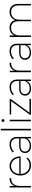

<svg xmlns="http://www.w3.org/2000/svg" viewBox="2165 -3029 868 5238"><g transform="rotate(-90 2599.0 -410.0)"><path d="M356.7 -583.3V-538.9H344.4Q250 -538.9 197.8 -477.2Q145.6 -415.6 145.6 -306.7V0H103.3V-578.9H143.3V-446.7Q170 -513.3 224.4 -548.9Q278.9 -584.4 356.7 -583.3Z M950 -281.1H471.1Q473.3 -210 504.4 -154.4Q535.6 -98.9 589.4 -68.3Q643.3 -37.8 711.1 -37.8Q766.7 -37.8 814.4 -59.4Q862.2 -81.1 892.2 -122.2L918.9 -93.3Q881.1 -45.6 827.2 -21.1Q773.3 3.3 711.1 3.3Q631.1 3.3 566.7 -33.9Q502.2 -71.1 466.1 -138.3Q430 -205.6 430 -290Q430 -374.4 463.9 -441.7Q497.8 -508.9 557.8 -546.1Q617.8 -583.3 691.1 -583.3Q763.3 -583.3 822.8 -546.7Q882.2 -510 916.1 -443.9Q950 -377.8 950 -294.4ZM472.2 -317.8H911.1Q906.7 -382.2 876.7 -433.9Q846.7 -485.6 798.3 -514.4Q750 -543.3 691.1 -543.3Q631.1 -543.3 582.8 -514.4Q534.4 -485.6 505 -433.9Q475.6 -382.2 472.2 -317.8Z M1482.2 -372.2V0H1443.3V-111.1Q1416.7 -56.7 1365 -26.7Q1313.3 3.3 1242.2 3.3Q1148.9 3.3 1096.1 -41.1Q1043.3 -85.6 1043.3 -160Q1043.3 -231.1 1092.2 -276.1Q1141.1 -321.1 1245.6 -321.1H1442.2L1441.1 -374.4Q1441.1 -457.8 1399.4 -500.6Q1357.8 -543.3 1275.6 -543.3Q1217.8 -543.3 1166.7 -522.2Q1115.6 -501.1 1081.1 -465.6L1057.8 -497.8Q1100 -537.8 1157.2 -560.6Q1214.4 -583.3 1276.7 -583.3Q1376.7 -583.3 1429.4 -529.4Q1482.2 -475.6 1482.2 -372.2ZM1442.2 -170V-284.4H1245.6Q1161.1 -284.4 1122.8 -252.2Q1084.4 -220 1084.4 -163.3Q1084.4 -103.3 1127.2 -68.9Q1170 -34.4 1245.6 -34.4Q1390 -34.4 1442.2 -170Z M1703.3 -824.4V0H1661.1V-824.4Z M1891.1 -762.2Q1891.1 -778.9 1902.8 -790.6Q1914.4 -802.2 1930 -802.2Q1945.6 -802.2 1956.7 -791.1Q1967.8 -780 1967.8 -764.4Q1967.8 -746.7 1956.7 -735Q1945.6 -723.3 1930 -723.3Q1914.4 -723.3 1902.8 -734.4Q1891.1 -745.6 1891.1 -762.2ZM1951.1 -578.9V0H1908.9V-578.9Z M2521.1 0H2088.9V-31.1L2458.9 -540H2094.4V-578.9H2515.6V-547.8L2143.3 -40H2521.1Z M3047.8 -372.2V0H3008.9V-111.1Q2982.2 -56.7 2930.6 -26.7Q2878.9 3.3 2807.8 3.3Q2714.4 3.3 2661.7 -41.1Q2608.9 -85.6 2608.9 -160Q2608.9 -231.1 2657.8 -276.1Q2706.7 -321.1 2811.1 -321.1H3007.8L3006.7 -374.4Q3006.7 -457.8 2965 -500.6Q2923.3 -543.3 2841.1 -543.3Q2783.3 -543.3 2732.2 -522.2Q2681.1 -501.1 2646.7 -465.6L2623.3 -497.8Q2665.6 -537.8 2722.8 -560.6Q2780 -583.3 2842.2 -583.3Q2942.2 -583.3 2995 -529.4Q3047.8 -475.6 3047.8 -372.2ZM3007.8 -170V-284.4H2811.1Q2726.7 -284.4 2688.3 -252.2Q2650 -220 2650 -163.3Q2650 -103.3 2692.8 -68.9Q2735.6 -34.4 2811.1 -34.4Q2955.6 -34.4 3007.8 -170Z M3502.2 -583.3V-538.9H3490Q3395.6 -538.9 3343.3 -477.2Q3291.1 -415.6 3291.1 -306.7V0H3248.9V-578.9H3288.9V-446.7Q3315.6 -513.3 3370 -548.9Q3424.4 -584.4 3502.2 -583.3Z M4025.6 -372.2V0H3986.7V-111.1Q3960 -56.7 3908.3 -26.7Q3856.7 3.3 3785.6 3.3Q3692.2 3.3 3639.4 -41.1Q3586.7 -85.6 3586.7 -160Q3586.7 -231.1 3635.6 -276.1Q3684.4 -321.1 3788.9 -321.1H3985.6L3984.4 -374.4Q3984.4 -457.8 3942.8 -500.6Q3901.1 -543.3 3818.9 -543.3Q3761.1 -543.3 3710 -522.2Q3658.9 -501.1 3624.4 -465.6L3601.1 -497.8Q3643.3 -537.8 3700.6 -560.6Q3757.8 -583.3 3820 -583.3Q3920 -583.3 3972.8 -529.4Q4025.6 -475.6 4025.6 -372.2ZM3985.6 -170V-284.4H3788.9Q3704.4 -284.4 3666.1 -252.2Q3627.8 -220 3627.8 -163.3Q3627.8 -103.3 3670.6 -68.9Q3713.3 -34.4 3788.9 -34.4Q3933.3 -34.4 3985.6 -170Z M5111.1 -338.9V0H5070V-335.6Q5070 -436.7 5023.3 -488.9Q4976.7 -541.1 4891.1 -541.1Q4794.4 -541.1 4737.2 -478.9Q4680 -416.7 4680 -312.2V0H4638.9V-335.6Q4638.9 -436.7 4592.8 -488.9Q4546.7 -541.1 4461.1 -541.1Q4363.3 -541.1 4307.2 -478.9Q4251.1 -416.7 4251.1 -312.2V0H4208.9V-578.9H4250V-447.8Q4276.7 -511.1 4332.8 -547.2Q4388.9 -583.3 4465.6 -583.3Q4543.3 -583.3 4596.7 -544.4Q4650 -505.6 4668.9 -431.1Q4694.4 -501.1 4753.9 -542.2Q4813.3 -583.3 4894.4 -583.3Q4995.6 -583.3 5053.3 -520.6Q5111.1 -457.8 5111.1 -338.9Z"/></g></svg>

Font: Paperlogy 2 ExtraLight
Style: Regular
Weight: 250
Designer: redesigned by Lee Juim, glyphs from Gmarket Sans & Montserrat
Foundry: PT&
Version: Version 1.001